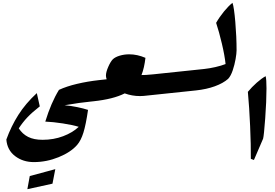

<svg xmlns="http://www.w3.org/2000/svg" viewBox="-20 -1134 1949 1361"><path d="M687 -549 644 -432 623 -414Q548 -407 438 -388Q483 -384 528.5 -374.5Q574 -365 604 -355Q589 -251 571.5 -194.5Q554 -138 527 -107Q482 -55 396 -20Q310 15 220 15Q143 15 87 -27.5Q31 -70 25 -145Q59 -239 110 -319.5Q161 -400 241 -474L262 -380Q208 -338 174 -302Q140 -266 113 -224Q139 -184 179.5 -163.5Q220 -143 282 -143Q360 -143 427.5 -168.5Q495 -194 538 -235Q497 -248 426 -259Q355 -270 301 -272Q342 -406 398 -497Q452 -522 526 -539.5Q600 -557 681 -566ZM191 114 372 65 352 168 174 207Z M1071 -590 1028 -473 1007 -455 997 -454Q989 -453 972 -453Q916 -453 864 -472Q783 -431 642 -416L623 -414L681 -566L727 -571L736 -572Q731 -587 731 -598Q731 -623 747.5 -660.5Q764 -698 780 -714Q797 -730 829 -739.5Q861 -749 896 -749Q953 -749 1011 -724Q1003 -653 983 -602Q1004 -601 1065 -607Z M1065 -607 1427 -645 1433 -628 1390 -511 1369 -493 1007 -455Z M1657 -777Q1657 -756 1650 -715.5Q1643 -675 1629.5 -635Q1616 -595 1597 -575Q1562 -544 1503 -522.5Q1444 -501 1369 -493L1427 -645Q1465 -649 1506.5 -658.5Q1548 -668 1579 -680Q1573 -739 1553 -824Q1533 -909 1512 -972Q1536 -1014 1568 -1053Q1600 -1092 1628 -1114Q1639 -1084 1648 -978.5Q1657 -873 1657 -777Z M1758 -8Q1759 -104 1753 -240.5Q1747 -377 1737 -483Q1765 -517 1800 -548Q1835 -579 1863 -594Q1869 -572 1869 -507Q1869 -418 1860 -295.5Q1851 -173 1845 -151L1780 0Z"/></svg>

Font: Rakkas
Style: Regular
Weight: 400
Designer: Zeynep Akay
Foundry: Zeynep Akay
Version: Version 2.000